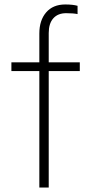

<svg xmlns="http://www.w3.org/2000/svg" viewBox="-20 -762 401 859"><path d="M337 -444H198V77H156V-444H31V-483H156V-612Q156 -671 186.5 -706.5Q217 -742 272 -742Q306 -742 327 -736V-699Q308 -703 276 -703Q239 -703 218.5 -680Q198 -657 198 -614V-483H337Z"/></svg>

Font: Gmarket Sans TTF Light
Style: Regular
Weight: 300
Designer: Creative Director : Sungho Lee; Art Director : Kiwoong Choi; Project Manager : Sori Yang, Jongwook Yoon; Font Designer :
Foundry: Sandoll Inc.
Version: Version 1.000;hotconv 1.0.109;makeotfexe 2.5.65596